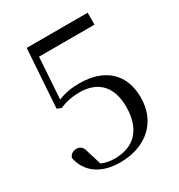

<svg xmlns="http://www.w3.org/2000/svg" viewBox="-176 -845 909 977"><g transform="rotate(-30 279.0 -356.5)"><path d="M246 15C402 15 502 -78 502 -220C502 -362 410 -438 267 -438C222 -438 181 -432 141 -415L157 -658H483V-728H125L102 -384L127 -374C162 -390 201 -398 244 -398C347 -398 414 -340 414 -216C414 -88 349 -16 234 -16C202 -16 179 -21 156 -31L132 -108C124 -144 111 -157 86 -157C67 -157 51 -147 44 -128C62 -36 138 15 246 15Z"/></g></svg>

Font: Noto Serif CJK KR
Style: Regular
Weight: 400
Designer: Ryoko NISHIZUKA 西塚涼子 (kana & ideographs); Frank Grießhammer (Latin, Greek & Cyrillic); Wenlong ZHANG 张文龙 (bopomofo); San
Foundry: Adobe
Version: Version 2.001;hotconv 1.1.0;makeotfexe 2.6.0